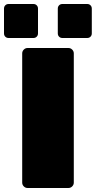

<svg xmlns="http://www.w3.org/2000/svg" viewBox="-56 -940 479 960"><path d="M82 0Q71 0 63 -8Q55 -16 55 -27V-673Q55 -684 63 -692Q71 -700 82 -700H286Q297 -700 305 -692Q313 -684 313 -673V-27Q313 -16 305 -8Q297 0 286 0ZM256 -750Q246 -750 239.5 -756.5Q233 -763 233 -773V-897Q233 -907 239.5 -913.5Q246 -920 256 -920H380Q390 -920 396.5 -913.5Q403 -907 403 -897V-773Q403 -763 396.5 -756.5Q390 -750 380 -750ZM-13 -750Q-23 -750 -29.5 -756.5Q-36 -763 -36 -773V-897Q-36 -907 -29.5 -913.5Q-23 -920 -13 -920H111Q121 -920 127.5 -913.5Q134 -907 134 -897V-773Q134 -763 127.5 -756.5Q121 -750 111 -750Z"/></svg>

Font: Rubik Black
Style: Regular
Weight: 900
Designer: Hubert and Fischer
Foundry: Hubert and Fischer
Version: Version 2.300;gftools[0.9.30]